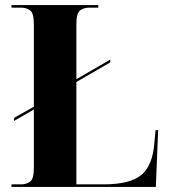

<svg xmlns="http://www.w3.org/2000/svg" viewBox="-20 -734 670 754"><path d="M25 0H592L601 -223H591L586 -171Q579 -83 534.5 -46.5Q490 -10 387 -10H280V-412L413 -489V-500L280 -423V-642Q280 -682 294.5 -693Q309 -704 331 -704H366V-714H25V-704H62Q84 -704 98.5 -693Q113 -682 113 -638V-315L35 -271V-259L113 -304V-75Q113 -32 98.5 -21Q84 -10 63 -10H25Z"/></svg>

Font: Noto Serif Display SemiCondensed Extra
Style: Regular
Weight: 800
Width: 4
Designer: Monotype Design Team
Foundry: Monotype Imaging Inc.
Version: Version 1.900